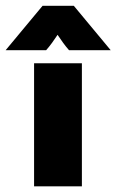

<svg xmlns="http://www.w3.org/2000/svg" viewBox="-83 -655 409 675"><path d="M36.8 0V-432.6H204.9V0ZM-63.2 -478.5 66.7 -634.7H176.4L306.2 -478.5H159.7Q149.3 -490.3 138.9 -504.5Q128.5 -518.8 119.4 -532.6Q110.4 -518.8 100 -504.5Q89.6 -490.3 79.2 -478.5Z"/></svg>

Font: Afacad Flux Black
Style: Regular
Weight: 900
Designer: Kristian Moeller
Foundry: Dicotype
Version: Version 1.100